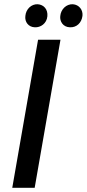

<svg xmlns="http://www.w3.org/2000/svg" viewBox="-20 -888 410 908"><path d="M38 0H144L266 -700H160ZM144 -759C172 -757 201 -777 204 -811C207 -843 188 -866 158 -868C129 -869 103 -846 100 -813C96 -784 115 -760 144 -759ZM310 -759C342 -757 366 -780 370 -813C373 -840 355 -866 324 -868C294 -869 268 -845 265 -812C262 -787 278 -760 310 -759Z"/></svg>

Font: Fixel Text 20240404 Medium
Style: Italic
Weight: 500
Width: 4
Italic angle: -10°
Designer: AlfaBravo + MacPaw
Foundry: Kyrylo Tkachov, Marchela Mozhyna, Serhii Makarenko, Maria Weinstein, Zakhar Kryvoshyya
Version: Version 1.211;Glyphs 3.2 (3225)